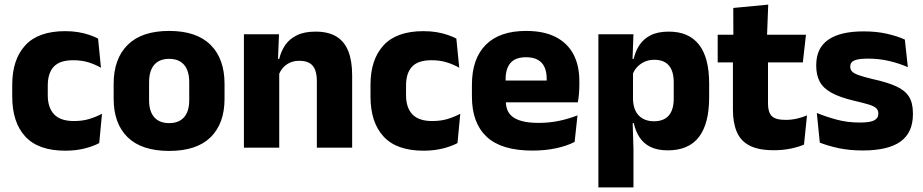

<svg xmlns="http://www.w3.org/2000/svg" viewBox="-20 -640 3998 832"><path d="M263 13Q146 13 89.5 -48.5Q33 -110 33 -221.5V-272.5Q33 -382 89.5 -443.5Q146 -505 262.5 -505Q292.5 -505 318.5 -500.8Q344.5 -496.5 366.5 -489Q388.5 -481.5 405 -473L417.5 -346.5Q393 -360.5 363.5 -369.8Q334 -379 297 -379Q239 -379 213 -351Q187 -323 187 -270V-227.5Q187 -173.5 214.5 -144.5Q242 -115.5 300.5 -115.5Q337 -115.5 366.2 -124.2Q395.5 -133 422 -147L410 -20Q384 -6 346 3.5Q308 13 263 13Z M713 14Q594 14 533.2 -45.2Q472.5 -104.5 472.5 -212V-276.5Q472.5 -385.5 533.5 -445.8Q594.5 -506 713 -506Q831.5 -506 892.2 -445.8Q953 -385.5 953 -276.5V-212Q953 -104.5 892.5 -45.2Q832 14 713 14ZM713 -106.5Q755.5 -106.5 777.8 -132.2Q800 -158 800 -205.5V-283Q800 -333 777.8 -359Q755.5 -385 713 -385Q670.5 -385 648.2 -359Q626 -333 626 -283V-205.5Q626 -158 648.2 -132.2Q670.5 -106.5 713 -106.5Z M1353 0V-289Q1353 -316 1346 -335.8Q1339 -355.5 1322.5 -366Q1306 -376.5 1277.5 -376.5Q1254 -376.5 1236 -368.2Q1218 -360 1205.8 -345.8Q1193.5 -331.5 1187.5 -313.5L1164 -385H1190Q1198 -418.5 1216.2 -445Q1234.5 -471.5 1266.5 -487.2Q1298.5 -503 1347.5 -503Q1402.5 -503 1437.5 -481.8Q1472.5 -460.5 1489.2 -418.5Q1506 -376.5 1506 -313.5V0ZM1037 0V-491.5H1189L1184 -368.5L1190 -354V0Z M1815.5 13Q1698.5 13 1642 -48.5Q1585.5 -110 1585.5 -221.5V-272.5Q1585.5 -382 1642 -443.5Q1698.5 -505 1815 -505Q1845 -505 1871 -500.8Q1897 -496.5 1919 -489Q1941 -481.5 1957.5 -473L1970 -346.5Q1945.5 -360.5 1916 -369.8Q1886.5 -379 1849.5 -379Q1791.5 -379 1765.5 -351Q1739.5 -323 1739.5 -270V-227.5Q1739.5 -173.5 1767 -144.5Q1794.5 -115.5 1853 -115.5Q1889.5 -115.5 1918.8 -124.2Q1948 -133 1974.5 -147L1962.5 -20Q1936.5 -6 1898.5 3.5Q1860.5 13 1815.5 13Z M2287 12.5Q2153 12.5 2089 -47.2Q2025 -107 2025 -221.5V-272.5Q2025 -385.5 2085 -445.8Q2145 -506 2259.5 -506Q2336.5 -506 2387.8 -479.8Q2439 -453.5 2464.8 -405Q2490.5 -356.5 2490.5 -288.5V-272Q2490.5 -253 2488.8 -233.2Q2487 -213.5 2484 -196.5H2346Q2348 -225.5 2348.5 -251.2Q2349 -277 2349 -298Q2349 -328.5 2339.5 -349.2Q2330 -370 2310.2 -381Q2290.5 -392 2259.5 -392Q2213.5 -392 2192.2 -367.2Q2171 -342.5 2171 -297V-252L2172 -235.5V-200.5Q2172 -181.5 2178.2 -164.5Q2184.5 -147.5 2200.2 -134.8Q2216 -122 2243.8 -114.8Q2271.5 -107.5 2314.5 -107.5Q2360 -107.5 2402 -116.2Q2444 -125 2482.5 -140L2470 -25Q2436 -7.5 2389.5 2.5Q2343 12.5 2287 12.5ZM2106 -196.5V-291H2453V-196.5Z M2873.5 11.5Q2829.5 11.5 2799.5 -3Q2769.5 -17.5 2751.8 -44.2Q2734 -71 2726.5 -106.5H2687L2723 -209.5Q2724 -179 2734.8 -158Q2745.5 -137 2765.8 -125.8Q2786 -114.5 2814 -114.5Q2856 -114.5 2877.8 -139.2Q2899.5 -164 2899.5 -213V-283Q2899.5 -332 2878.2 -356.5Q2857 -381 2815 -381Q2791.5 -381 2772.2 -372Q2753 -363 2739.8 -348.2Q2726.5 -333.5 2720.5 -314.5L2685.5 -385H2726Q2733.5 -418 2751 -444.8Q2768.5 -471.5 2799.5 -487.2Q2830.5 -503 2878.5 -503Q2964.5 -503 3008.8 -446.8Q3053 -390.5 3053 -278V-218Q3053 -104.5 3008.8 -46.5Q2964.5 11.5 2873.5 11.5ZM2573 172V-491.5H2725L2720 -359L2723 -341.5V-152.5L2721 -126.5L2725 5V172Z M3333 11Q3267.5 11 3228.8 -8.8Q3190 -28.5 3173 -68Q3156 -107.5 3156 -165.5V-440H3308V-190Q3308 -154 3324.2 -137.2Q3340.5 -120.5 3385 -120.5Q3409.5 -120.5 3433.5 -126Q3457.5 -131.5 3477 -140L3464 -13.5Q3438.5 -2.5 3405.2 4.2Q3372 11 3333 11ZM3090 -369.5V-489.5H3472.5L3459 -369.5ZM3158 -478.5 3157.5 -605.5 3309 -620 3303.5 -478.5Z M3718.5 12Q3660 12 3613 1.8Q3566 -8.5 3532.5 -22L3519.5 -150.5Q3558 -134.5 3604.8 -121.8Q3651.5 -109 3706 -109Q3749.5 -109 3767.8 -118.2Q3786 -127.5 3786 -147V-149Q3786 -162.5 3776.8 -171.2Q3767.5 -180 3744.8 -187Q3722 -194 3681 -203.5Q3619.5 -218 3583.5 -237.8Q3547.5 -257.5 3532.2 -286.2Q3517 -315 3517 -354.5V-358.5Q3517 -431.5 3569 -467.8Q3621 -504 3722 -504Q3779 -504 3824.5 -493.5Q3870 -483 3901 -468.5L3914 -349Q3878 -365 3833.8 -375.5Q3789.5 -386 3741 -386Q3711.5 -386 3694.8 -382Q3678 -378 3671.2 -370.5Q3664.5 -363 3664.5 -352V-350.5Q3664.5 -338.5 3672.5 -330Q3680.5 -321.5 3701.8 -314Q3723 -306.5 3763 -297Q3825 -283.5 3863 -266.2Q3901 -249 3918.5 -221.8Q3936 -194.5 3936 -149.5V-145Q3936 -65.5 3882.5 -26.8Q3829 12 3718.5 12Z"/></svg>

Font: Anek Gujarati
Style: Bold
Weight: 700
Version: Version 1.003